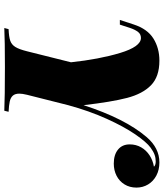

<svg xmlns="http://www.w3.org/2000/svg" viewBox="46 -808 762 894"><g transform="rotate(90 427.0 -361.0)"><path d="M853.5 -615.2Q853.5 -584 838.6 -559.8Q823.7 -535.6 798.3 -522.7Q772.9 -509.8 741.7 -509.8Q700.7 -509.8 676.5 -529.5Q652.3 -549.3 652.3 -584Q652.3 -613.3 666 -637.2Q679.7 -661.1 703.4 -676.5Q727.1 -691.9 756.3 -696.8Q749 -705.1 731.4 -705.1Q715.3 -705.1 700.4 -699.7Q685.5 -694.3 667.5 -681.2Q641.6 -662.1 605.7 -609.9Q569.8 -557.6 533.2 -476.8Q496.6 -396 469.7 -297.4L421.4 -106Q416 -83.5 416 -70.3Q416 -50.3 425.3 -39.8Q434.6 -29.3 452.4 -25.4Q470.2 -21.5 500.5 -20L495.6 0Q432.6 -2.9 291.5 -2.9Q168.9 -2.9 110.4 0L115.7 -20Q151.9 -21.5 169.9 -27.8Q188 -34.2 198.7 -51.5Q209.5 -68.8 218.8 -106L270 -310.5Q255.9 -441.9 226.6 -539.1Q197.3 -636.2 156.7 -636.2Q139.2 -636.2 128.9 -623Q118.7 -609.9 111.3 -588.9L94.7 -538.1H72.8L93.8 -602.1Q114.7 -666.5 159.4 -694.3Q204.1 -722.2 262.7 -722.2Q336.9 -722.2 377 -683.1Q417 -644 435.8 -572Q454.6 -500 469.7 -369.1Q532.2 -562 617.7 -662.1Q668.9 -722.2 736.3 -722.2Q771 -722.2 797.6 -708Q824.2 -693.8 838.9 -669.4Q853.5 -645 853.5 -615.2Z"/></g></svg>

Font: TypoPRO Playfair Display SC
Style: Italic
Weight: 900
Italic angle: -14°
Designer: Claus Eggers Sørensen
Foundry: Claus Eggers Sørensen
Version: Version 1.004;PS 001.004;hotconv 1.0.70;makeotf.lib2.5.58329